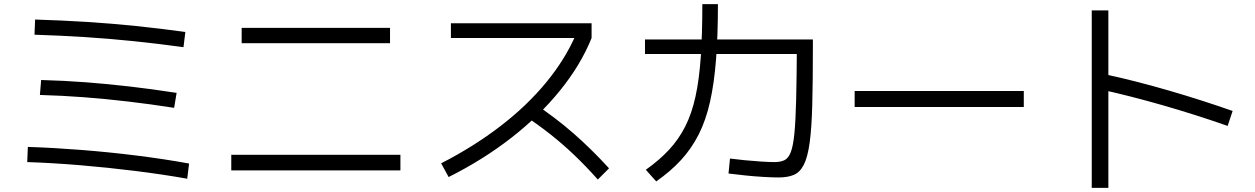

<svg xmlns="http://www.w3.org/2000/svg" viewBox="-20 -837 6040 924"><path d="M881 23Q762 2 629.5 -14.5Q497 -31 364.5 -42Q232 -53 111 -57L114 -130Q237 -126 370.5 -115.5Q504 -105 636.5 -88.5Q769 -72 890 -50ZM818 -318Q703 -336 596 -348.5Q489 -361 385 -369Q281 -377 172 -380L178 -452Q289 -449 394 -441Q499 -433 606.5 -420.5Q714 -408 830 -390ZM863 -610Q739 -627 622.5 -639Q506 -651 389 -658.5Q272 -666 146 -670L149 -743Q279 -739 397.5 -731.5Q516 -724 633 -712Q750 -700 872 -683Z M1093 -17V-92H1907V-17ZM1143 -629V-703H1857V-629Z M2103 -51Q2261 -132 2389 -230.5Q2517 -329 2609 -441Q2701 -553 2752 -672L2774 -654H2150V-725H2827V-654Q2775 -525 2676 -402.5Q2577 -280 2441 -174Q2305 -68 2139 15ZM2857 27Q2800 -37 2744.5 -90Q2689 -143 2629.5 -190Q2570 -237 2502 -282L2552 -338Q2653 -271 2739.5 -195.5Q2826 -120 2911 -27Z M3727 17Q3697 17 3655 14.5Q3613 12 3568.5 7.5Q3524 3 3486 -2L3493 -74Q3523 -70 3563.5 -66Q3604 -62 3643 -59.5Q3682 -57 3707 -57Q3736 -57 3755 -66Q3774 -75 3785.5 -104.5Q3797 -134 3803 -194.5Q3809 -255 3811.5 -358Q3814 -461 3815 -617L3855 -577H3084V-647H3892V-610Q3892 -444 3889 -332Q3886 -220 3876.5 -150.5Q3867 -81 3848.5 -44.5Q3830 -8 3800.5 4.5Q3771 17 3727 17ZM3088 -20Q3153 -66 3199.5 -116Q3246 -166 3277.5 -228Q3309 -290 3327 -372Q3345 -454 3352.5 -563Q3360 -672 3360 -817H3435Q3435 -667 3426 -551.5Q3417 -436 3397 -347Q3377 -258 3342.5 -190Q3308 -122 3257.5 -67Q3207 -12 3138 36Z M4093 -322V-399H4907V-322Z M5888 -231Q5731 -286 5575.5 -330.5Q5420 -375 5280 -406L5300 -479Q5444 -448 5602.5 -402Q5761 -356 5912 -303ZM5234 67V-787H5314V67Z"/></svg>

Font: M PLUS 1 Code
Style: Regular
Weight: 400
Designer: Coji Morishita
Foundry: UNDERFOREST DESIGN
Version: Version 1.005